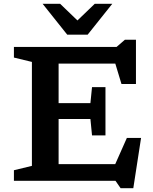

<svg xmlns="http://www.w3.org/2000/svg" viewBox="-20 -955 808 1014"><path d="M53.5 0V-56L148.5 -79V-628L53.5 -651V-707H595.5L639.5 -745H698V-511.5H621.5L589 -619H289.5V-410.5H457.5L466 -495H537V-240H466L457.5 -326.5H289.5V-88H588.5L650 -226.5H725L684 39H617L590 0ZM573 -935 443 -772H335L205 -935H297.5L389 -847L480.5 -935Z"/></svg>

Font: Newsreader 6pt Medium
Style: Regular
Weight: 500
Designer: Hugues Gentile
Foundry: Production Type
Version: Version 1.003; ttfautohint (v1.8.3)